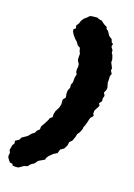

<svg xmlns="http://www.w3.org/2000/svg" viewBox="-180 -840 709 1018"><g transform="rotate(20 174.5 -331.0)"><path d="M172 -321 168 -345 169 -362 176 -378 174 -395 180 -410V-437L184 -456L177 -469L176 -487L178 -495L176 -512L166 -526L163 -539V-565L157 -577L152 -595L137 -603L125 -620L112 -631L97 -649L89 -662L86 -675L97 -685L93 -699L104 -716L107 -728L117 -745L135 -761L144 -771L156 -774L183 -777L204 -770L210 -771L230 -756L248 -747L250 -738L262 -729L271 -716L277 -707L295 -695L301 -679L310 -674L307 -658L319 -642L320 -627L327 -618L334 -597L335 -578L341 -567L349 -551L348 -538L358 -522L353 -509L354 -485V-472L362 -444L360 -431L353 -416L362 -400L358 -385L359 -368L348 -354L355 -341L338 -308V-292L344 -280L330 -263L324 -237L319 -218L314 -207L313 -195L305 -174L295 -160L292 -144L283 -119L270 -106L267 -85L256 -64L238 -52L232 -30L211 -17L192 2L183 16L182 25L148 45L137 62L118 75L106 90L87 96L63 113L48 115L30 114L26 105L12 104L4 95L-6 81L-8 70L-6 56L-13 41L-8 13L0 0L-3 -14L18 -28L23 -41L51 -60L69 -81L81 -89L88 -104L101 -116V-132L115 -157L125 -176L130 -190L142 -200L141 -215L145 -235L157 -258L162 -278L160 -306Z"/></g></svg>

Font: Winky Rough ExtraBold
Style: Italic
Weight: 800
Italic angle: -8.97852°
Designer: Simon Atzbach
Foundry: typofactur
Version: Version 1.206; ttfautohint (v1.8.4.7-5d5b)